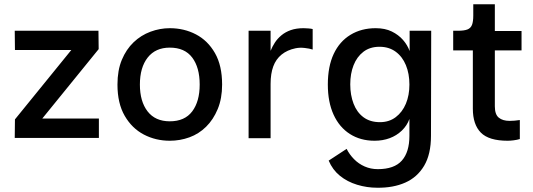

<svg xmlns="http://www.w3.org/2000/svg" viewBox="-20 -647 2496 899"><path d="M49 -1 50 -88 314 -413H50L49 -503H441L442 -417L178 -92H443V-1Z M775 12Q709 12 653.5 -17Q598 -46 564 -104.5Q530 -163 530 -251Q530 -318 550.5 -367Q571 -416 605.5 -449Q640 -482 684.5 -498.5Q729 -515 775 -515Q842 -515 897.5 -486Q953 -457 986.5 -398.5Q1020 -340 1020 -251Q1020 -186 999.5 -136.5Q979 -87 945 -53.5Q911 -20 867 -4Q823 12 775 12ZM775 -79Q845 -79 880 -125.5Q915 -172 915 -251Q915 -331 880 -377.5Q845 -424 775 -424Q708 -424 671.5 -377.5Q635 -331 635 -251Q635 -172 671 -125.5Q707 -79 775 -79Z M1144 0V-503H1247V-409Q1255 -429 1267 -447.5Q1279 -466 1297.5 -481.5Q1316 -497 1341.5 -506Q1367 -515 1401 -515Q1409 -515 1423 -514Q1437 -513 1444 -511V-415Q1429 -420 1406 -422.5Q1383 -425 1364 -421Q1325 -413 1298.5 -391.5Q1272 -370 1259.5 -336Q1247 -302 1247 -254V0Z M1897 -11V-90Q1886 -59 1861.5 -35.5Q1837 -12 1804.5 0Q1772 12 1734 12Q1668 12 1618.5 -19.5Q1569 -51 1542 -110Q1515 -169 1515 -251Q1515 -336 1542.5 -394.5Q1570 -453 1621 -484Q1672 -515 1739 -515Q1783 -515 1814.5 -499.5Q1846 -484 1867 -460Q1888 -436 1898 -408V-503H1999L1998 -11Q1998 75 1966 129Q1934 183 1877.5 208Q1821 233 1746 232Q1698 232 1652 218Q1606 204 1571.5 176Q1537 148 1519 105L1603 50Q1616 76 1637.5 98Q1659 120 1687.5 132.5Q1716 145 1749 145Q1826 145 1861.5 105Q1897 65 1897 -11ZM1759 -75Q1802 -75 1833 -98.5Q1864 -122 1880.5 -161.5Q1897 -201 1897 -251Q1897 -302 1880.5 -342Q1864 -382 1832.5 -405Q1801 -428 1757 -428Q1712 -428 1681.5 -404.5Q1651 -381 1635.5 -341.5Q1620 -302 1620 -252Q1620 -202 1635.5 -161.5Q1651 -121 1682 -98Q1713 -75 1759 -75Z M2357 12Q2269 12 2231.5 -26Q2194 -64 2194 -138V-411H2102V-503H2124Q2153 -503 2168.5 -509Q2184 -515 2190 -530.5Q2196 -546 2196 -574V-627H2297V-502H2422V-411H2297V-149Q2297 -111 2315.5 -96Q2334 -81 2366 -81Q2376 -81 2389 -82Q2402 -83 2414 -85V4Q2401 8 2385 10Q2369 12 2357 12Z"/></svg>

Font: Inclusive Sans Medium
Style: Regular
Weight: 500
Designer: Olivia King
Foundry: Olivia King
Version: Version 2.004